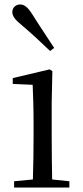

<svg xmlns="http://www.w3.org/2000/svg" viewBox="-20 -838 372 858"><path d="M222 -624C191 -672 158 -720 125 -773C104 -806 89 -818 70 -818C52 -818 35 -805 35 -784C35 -766 48 -749 79 -724C123 -687 163 -649 204 -610ZM126 0H290V-28L213 -36C212 -92 211 -175 211 -229V-380L214 -520L202 -528L37 -489V-463L126 -459C128 -409 130 -356 130 -289V-229C130 -175 129 -92 127 -36L43 -28V0Z"/></svg>

Font: Harano Aji Mincho
Style: Regular
Weight: 400
Foundry: Masamichi Hosoda
Version: HaranoAjiMincho-Regular version 20230610;ttx 4.39.4